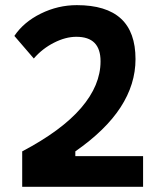

<svg xmlns="http://www.w3.org/2000/svg" viewBox="-20 -723 626 743"><path d="M65.9 0V-137.2Q218.8 -217.8 293.9 -305.4Q369.1 -392.9 369.1 -485.8Q369.1 -533.2 345.9 -556.9Q322.7 -580.6 275.4 -580.6Q233.8 -580.6 188.7 -557.6Q143.6 -534.7 110.8 -496.6L35.6 -584Q71.7 -637.8 138.2 -670.5Q204.6 -703.1 277.3 -703.1Q391.1 -703.1 447.8 -651.1Q504.4 -599.1 504.4 -494.1Q504.4 -397 446.8 -308.1Q389.2 -219.2 271.5 -137.2V0ZM95.2 0V-118.7H533.7V0Z"/></svg>

Font: Cascadia Code PL
Style: Regular
Weight: 400
Monospace: yes
Designer: Aaron Bell
Foundry: Saja Typeworks
Version: Version 2102.003